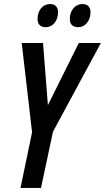

<svg xmlns="http://www.w3.org/2000/svg" viewBox="-20 -926 517 946"><path d="M366 -792C399 -792 426 -823 426 -866C426 -892 411 -906 387 -906C347 -906 324 -871 324 -833C324 -806 338 -792 366 -792ZM206 -792C240 -792 266 -823 266 -866C266 -892 251 -906 228 -906C187 -906 165 -871 165 -833C165 -806 179 -792 206 -792ZM81 0H182L241 -277L477 -714H368L216 -408L192 -714H87L138 -274Z"/></svg>

Font: Noto Sans UI Condensed Medium
Style: Italic
Weight: 500
Width: 3
Italic angle: -12°
Designer: Monotype Design Team
Foundry: Monotype Imaging Inc.
Version: Version 1.901